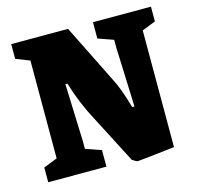

<svg xmlns="http://www.w3.org/2000/svg" viewBox="-94 -709 843 819"><g transform="rotate(-15 327.5 -299.0)"><path d="M393 0 283 -213Q241 -290 212 -385H203L212 -132V-97L281 -73V0H24V-65L85 -89V-521L24 -545V-610H275L402 -354Q428 -306 453 -217H463L453 -482V-514L385 -538V-610H641V-545L581 -521V-6Q553 -3 498 3.5Q443 10 415 12Q412 12 393 0Z"/></g></svg>

Font: Grenze ExtraBold
Style: Regular
Weight: 800
Designer: Renata Polastri
Foundry: Omnibus-Type
Version: Version 1.002; ttfautohint (v1.8)